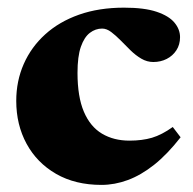

<svg xmlns="http://www.w3.org/2000/svg" viewBox="-20 -480 516 514"><path d="M312 -459.5Q366.5 -459.5 399.2 -448.5Q432 -437.5 447 -419.5Q462 -401.5 462 -380.5Q462 -360.5 452.2 -345.5Q442.5 -330.5 426.2 -322.2Q410 -314 390.5 -314Q373.5 -314 358.2 -323Q343 -332 329.5 -345.2Q316 -358.5 303 -371.8Q290 -385 277.8 -394.2Q265.5 -403.5 253.5 -403.5Q235.5 -403.5 220.5 -392Q205.5 -380.5 196.5 -354.8Q187.5 -329 187.5 -285Q187.5 -221 204.5 -181Q221.5 -141 253 -122.2Q284.5 -103.5 326.5 -103.5Q360.5 -103.5 386.8 -111.2Q413 -119 442.5 -140L463.5 -112.5Q428 -67 392.8 -39Q357.5 -11 322.2 2Q287 15 251.5 15Q181.5 15 130.2 -14.5Q79 -44 51.2 -95Q23.5 -146 23.5 -210Q23.5 -263 43.5 -308.5Q63.5 -354 101 -388Q138.5 -422 191.8 -440.8Q245 -459.5 312 -459.5Z"/></svg>

Font: Newsreader 24pt ExtraBold
Style: Regular
Weight: 800
Designer: Hugues Gentile
Foundry: Production Type
Version: Version 1.003